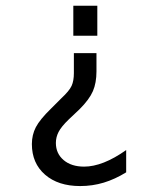

<svg xmlns="http://www.w3.org/2000/svg" viewBox="-20 -624 540 656"><path d="M232.4 -442.4H309.6V-379.9Q309.6 -340.8 297.4 -312.5Q285.2 -284.2 252 -251L214.8 -215.8Q189.5 -191.4 180.2 -173.3Q170.9 -155.3 170.9 -135.7Q170.9 -99.6 197.3 -77.1Q223.6 -54.7 267.6 -54.7Q298.8 -54.7 335 -68.8Q371.1 -83 411.1 -111.3V-35.2Q373 -11.7 334.5 0Q295.9 11.7 253.9 11.7Q178.7 11.7 133.8 -27.3Q88.9 -66.4 88.9 -131.8Q88.9 -163.1 102.5 -189.5Q116.2 -215.8 154.3 -252.9L189.5 -288.1Q216.8 -313.5 224.6 -330.6Q232.4 -347.7 232.4 -374ZM312.5 -502H230.5V-604.5H312.5Z"/></svg>

Font: BabelStone Irk Bitig Colour
Style: Regular
Weight: 400
Designer: Andrew West
Foundry: BabelStone
Version: Version 1.03 June 7, 2023